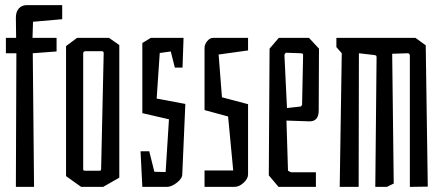

<svg xmlns="http://www.w3.org/2000/svg" viewBox="-20 -730 1736 750"><path d="M44 -522H3V-582H43L42 -661Q42 -684 53.5 -697Q65 -710 85 -710H223V-655L109 -645L107 -582H201V-529L108 -522L113 0H42Z M238 -42V-550L281 -582H406L446 -554V-36L383 0H297ZM366 -63Q372 -63 373.5 -64.5Q375 -66 375 -69L385 -521Q385 -526 383.5 -528Q382 -530 376 -530H314Q305 -530 305 -521V-69Q305 -66 306.5 -64.5Q308 -63 314 -63Z M529 -139H563L583 -59L627 -58L640 -264L536 -288V-562L569 -582H697L693 -466H663L647 -529L604 -523L592 -345L704 -324L692 -49Q692 -33 671 -16.5Q650 0 632 0H536Z M779 -64H891L871 -275L779 -300V-543Q779 -557 789.5 -569.5Q800 -582 812 -582H949V-533L834 -517L847 -350L949 -323V-49Q949 -32 931.5 -16Q914 0 896 0H779Z M1030 -45 1033 -540 1069 -582H1187L1226 -540L1225 -299Q1225 -255 1188 -256L1099 -259L1105 -63L1117 -57H1214V0H1068ZM1155 -314 1160 -320 1164 -516Q1164 -519 1162.5 -520Q1161 -521 1155 -522L1096 -524L1091 -516L1101 -308Z M1315 -522 1294 -546V-582H1603L1643 -553L1651 -1L1581 0V-512Q1581 -522 1572 -522L1512 -520L1518 -13L1491 0H1446L1451 -506Q1451 -511 1449.5 -512.5Q1448 -514 1442 -515L1382 -522L1381 0H1307Z"/></svg>

Font: Bahianita
Style: Regular
Weight: 400
Designer: Pablo Cosgaya & Dani Raskovsky
Foundry: Pablo Cosgaya & Dani Raskovsky
Version: Version 1.008